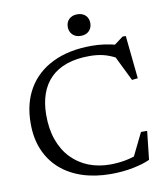

<svg xmlns="http://www.w3.org/2000/svg" viewBox="-94 -944 893 1031"><g transform="rotate(-10 352.5 -428.0)"><path d="M432 -41Q473 -41 511 -47.8Q549 -54.5 586.5 -68.5L555.5 -43L625 -184.5H658.5L641.5 -29.5Q607 -13 549.8 -1.5Q492.5 10 428 10Q342.5 10 272.5 -13Q202.5 -36 152.5 -80.2Q102.5 -124.5 75.8 -188Q49 -251.5 49.5 -332.5Q49.5 -441 96.2 -520.5Q143 -600 231.2 -643Q319.5 -686 443.5 -686Q478 -686 510.8 -681.5Q543.5 -677 585.5 -666.5L557.5 -662L616.5 -706H634L658 -471.5L626 -468L552 -619L573 -595.5Q531 -618 497 -626Q463 -634 423 -634Q352 -634 299 -615.8Q246 -597.5 210.8 -562.5Q175.5 -527.5 157.8 -477.5Q140 -427.5 139.5 -364Q139 -286 160.5 -226Q182 -166 221.5 -124.8Q261 -83.5 314.8 -62.2Q368.5 -41 432 -41ZM397 -748.5Q369 -748.5 352.2 -765.2Q335.5 -782 335.5 -807.5Q335.5 -833.5 352.2 -849.8Q369 -866 397 -866Q425.5 -866 442 -849.8Q458.5 -833.5 458.5 -807.5Q458.5 -782 442 -765.2Q425.5 -748.5 397 -748.5Z"/></g></svg>

Font: Newsreader 16pt 16pt
Style: Regular
Weight: 400
Version: Version 1.003